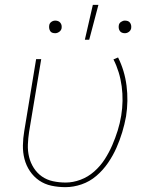

<svg xmlns="http://www.w3.org/2000/svg" viewBox="-20 -764 640 792"><path d="M250 8Q220 8 192 2Q164 -4 141.5 -19.5Q119 -35 103.5 -58Q88 -81 81 -108Q74 -135 74.5 -164.5Q75 -194 80 -223L129 -520H150L100 -220Q96 -194 95 -167.5Q94 -141 100 -116.5Q106 -92 119.5 -71Q133 -50 153 -36Q173 -22 198.5 -16.5Q224 -11 251 -11Q281 -11 312 -22.5Q343 -34 368.5 -56.5Q394 -79 412 -107Q430 -135 443 -165Q456 -195 465.5 -225.5Q475 -256 480 -287Q490 -348 482 -408Q474 -468 448 -519L467 -527Q494 -473 502 -410.5Q510 -348 500 -284Q494 -251 484 -218Q474 -185 460 -153.5Q446 -122 425.5 -92Q405 -62 377.5 -38.5Q350 -15 316.5 -3.5Q283 8 250 8ZM495 -627Q489 -627 483.5 -629Q478 -631 474.5 -636Q471 -641 470 -647Q469 -653 470 -659Q471 -668 479 -673.5Q487 -679 495 -679Q502 -679 507.5 -677Q513 -675 516.5 -670Q520 -665 521 -659Q522 -653 521 -647Q519 -638 511.5 -632.5Q504 -627 495 -627ZM208 -627Q201 -627 195.5 -629Q190 -631 187 -636Q184 -641 183 -647Q182 -653 183 -659Q184 -668 191.5 -673.5Q199 -679 208 -679Q214 -679 219.5 -677Q225 -675 229 -670Q233 -665 234 -659Q235 -653 234 -647Q232 -638 224 -632.5Q216 -627 208 -627ZM330 -600 363 -744H386L348 -600Z"/></svg>

Font: Iosevka Thin Extended Oblique
Style: Regular
Weight: 100
Width: 7
Italic angle: -9°
Monospace: yes
Designer: Belleve Invis
Foundry: Belleve Invis
Version: Version 32.5.0; ttfautohint (v1.8.4)